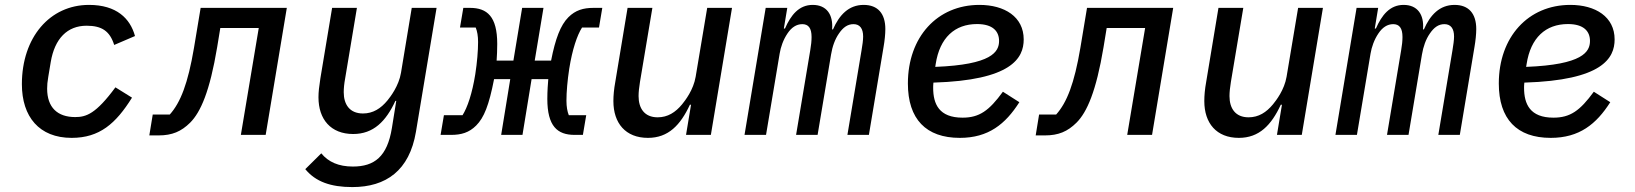

<svg xmlns="http://www.w3.org/2000/svg" viewBox="-20 -548 6642 780"><path d="M271 12.1C384.2 12.1 450.3 -45.5 516.3 -151.3L448.9 -193.2C369.7 -85.6 330.3 -72.4 285.5 -72.4C213.4 -72.4 171.5 -111.5 171.5 -187.9C171.5 -202.1 172.6 -215.9 176.1 -235.8L186.1 -295.8C202.1 -391.7 253.9 -443.5 331.7 -443.5C393.5 -443.5 426.1 -421.9 443.9 -365.4L528.4 -401.6C508.9 -473 453.5 -528.1 341.6 -528.1C182.2 -528.1 68.9 -396 68.9 -206C68.9 -73.9 139.2 12.1 271 12.1Z M586.6 2.1H624.3C679.3 2.1 716.3 -13.8 752.5 -49.7C795.1 -92.3 832.4 -177.2 862.2 -356.2L875 -434.3H1031.2L958.5 0H1059.3L1145.2 -516H795.1L768.1 -353.7C743.6 -208.8 713.4 -131.4 669.7 -82.7H600.5Z M1411.2 212C1548.3 212 1643.1 144.9 1669.7 -12.1L1753.6 -516H1652.7L1609 -252.1C1600.1 -198.9 1566.4 -155.2 1554 -139.9C1527 -107.2 1495.4 -87 1454.5 -87C1400.6 -87 1376.4 -123.6 1376.4 -173.3C1376.4 -189.3 1378.2 -207.7 1382.1 -229L1430 -516H1329.2L1281.6 -230.1C1276.3 -196 1273.8 -174.4 1273.8 -152.7C1273.8 -63.2 1323.9 -3.6 1414.8 -3.6C1497.5 -3.6 1547.9 -55.4 1586.3 -138.1H1589.8L1572.1 -28.1C1553.3 88.4 1501.1 128.6 1413.4 128.6C1355.8 128.6 1313.9 110.1 1285.2 74.9L1220.2 139.2C1262.1 190.3 1323.9 212 1411.2 212Z M1769.9 0H1812.5C1853.7 0 1885.7 -9.2 1914.4 -38C1946.4 -70 1966.6 -120.7 1987.2 -226.6H2052.9L2016 0H2102.6L2139.6 -226.6H2207.4C2206 -210.2 2203.5 -179 2203.5 -146.3C2203.5 -35.2 2244.3 0 2314.3 0H2348L2361.5 -79.9H2290.8C2284.8 -94.8 2281.2 -114.3 2281.2 -138.8C2281.2 -175.1 2285.2 -220.9 2292.6 -269.2C2305 -347.3 2324.6 -404.8 2344.5 -436.1H2413.4L2426.8 -516H2391C2349.8 -516 2317.8 -506.7 2289.1 -478C2257.1 -446 2236.2 -390.6 2218.8 -301.8H2152.3L2187.9 -516H2101.2L2065.7 -301.8H1997.5C1998.9 -322.8 2000 -343.8 2000 -369.7C2000 -480.8 1959.2 -516 1889.2 -516H1862.2L1848.7 -436.1H1912.6C1918.7 -421.2 1922.2 -401.6 1922.2 -377.5C1922.2 -341.3 1918.3 -295.1 1910.9 -246.8C1898.4 -168.7 1878.9 -111.2 1859 -79.9H1783.4Z M2767 0H2867.9L2953.8 -516H2853L2806.1 -236.2C2797.2 -182.9 2763.5 -139.6 2751.1 -124.3C2724.1 -91.6 2692.8 -71.4 2651.6 -71.4C2598 -71.4 2574.2 -108 2574.2 -157.7C2574.2 -173.3 2576.3 -193.5 2579.9 -215.2L2630.3 -516H2529.5L2479.8 -216.3C2474.1 -185 2471.9 -159.8 2471.9 -137.1C2471.9 -47.6 2521.3 12.1 2612.2 12.1C2695 12.1 2744.3 -39.8 2782.7 -122.5H2787.3Z M3092 0 3147.4 -330.6C3151.6 -356.5 3161.9 -386.7 3179.3 -412.3C3195.3 -436.4 3215.6 -449.9 3239.3 -449.9C3264.2 -449.9 3277 -433.9 3277 -397.7C3277 -382.1 3275.2 -364.3 3271.7 -344.1L3214.1 0H3301.5L3356.2 -326.7C3361.5 -358.7 3371.8 -388.5 3388.5 -412.3C3404.8 -436.1 3422.9 -449.9 3447.4 -449.9C3473.4 -449.9 3486.5 -431.8 3486.5 -399.5C3486.5 -385.7 3483.7 -364.3 3480.1 -344.1L3422.6 0H3509.9L3569.6 -358C3573.9 -382.1 3576.7 -409.8 3576.7 -430C3576.7 -492.9 3546.2 -528.1 3488.6 -528.1C3427.9 -528.1 3389.6 -487.2 3364 -428.6H3360.4C3365.4 -488.6 3338.1 -528.1 3281.6 -528.1C3225.5 -528.1 3192.8 -486.5 3169 -432.2H3164.4L3178.3 -516H3090.6L3004.6 0Z M3879.3 12.1C3995.7 12.1 4064.6 -44 4121.1 -132.8L4054.3 -175.4C3997.9 -98 3958.5 -70 3890.3 -70C3795.1 -70 3771 -125 3771 -191.4C3771 -194.2 3771 -203.1 3772 -212.4C4089.5 -221.9 4138.8 -311.8 4138.8 -387.8C4138.8 -479.8 4061.1 -528.1 3958.8 -528.1C3787.3 -528.1 3668.3 -397.4 3668.3 -208.8C3668.3 -64.3 3741.8 12.1 3879.3 12.1ZM3779.5 -276.3 3781.2 -287.6C3797.6 -395.2 3859 -450.3 3949.2 -450.3C4013.8 -450.3 4038.7 -420.5 4038.7 -381.7C4038.7 -337.4 4009.2 -285.2 3779.5 -276.3Z M4187.5 2.1H4225.1C4280.2 2.1 4317.1 -13.8 4353.3 -49.7C4396 -92.3 4433.2 -177.2 4463.1 -356.2L4475.9 -434.3H4632.1L4559.3 0H4660.2L4746.1 -516H4396L4369 -353.7C4344.5 -208.8 4314.3 -131.4 4270.6 -82.7H4201.3Z M5167.6 0H5268.5L5354.4 -516H5253.6L5206.7 -236.2C5197.8 -182.9 5164.1 -139.6 5151.6 -124.3C5124.6 -91.6 5093.4 -71.4 5052.2 -71.4C4998.6 -71.4 4974.8 -108 4974.8 -157.7C4974.8 -173.3 4976.9 -193.5 4980.5 -215.2L5030.9 -516H4930L4880.3 -216.3C4874.6 -185 4872.5 -159.8 4872.5 -137.1C4872.5 -47.6 4921.9 12.1 5012.8 12.1C5095.5 12.1 5144.9 -39.8 5183.2 -122.5H5187.9Z M5492.5 0 5547.9 -330.6C5552.2 -356.5 5562.5 -386.7 5579.9 -412.3C5595.9 -436.4 5616.1 -449.9 5639.9 -449.9C5664.8 -449.9 5677.6 -433.9 5677.6 -397.7C5677.6 -382.1 5675.8 -364.3 5672.2 -344.1L5614.7 0H5702.1L5756.7 -326.7C5762.1 -358.7 5772.4 -388.5 5789.1 -412.3C5805.4 -436.1 5823.5 -449.9 5848 -449.9C5873.9 -449.9 5887.1 -431.8 5887.1 -399.5C5887.1 -385.7 5884.2 -364.3 5880.7 -344.1L5823.2 0H5910.5L5970.2 -358C5974.4 -382.1 5977.3 -409.8 5977.3 -430C5977.3 -492.9 5946.7 -528.1 5889.2 -528.1C5828.5 -528.1 5790.1 -487.2 5764.6 -428.6H5761C5766 -488.6 5738.6 -528.1 5682.2 -528.1C5626.1 -528.1 5593.4 -486.5 5569.6 -432.2H5565L5578.8 -516H5491.1L5405.2 0Z M6279.8 12.1C6396.3 12.1 6465.2 -44 6521.7 -132.8L6454.9 -175.4C6398.4 -98 6359 -70 6290.8 -70C6195.7 -70 6171.5 -125 6171.5 -191.4C6171.5 -194.2 6171.5 -203.1 6172.6 -212.4C6490.1 -221.9 6539.4 -311.8 6539.4 -387.8C6539.4 -479.8 6461.6 -528.1 6359.4 -528.1C6187.9 -528.1 6068.9 -397.4 6068.9 -208.8C6068.9 -64.3 6142.4 12.1 6279.8 12.1ZM6180 -276.3 6181.8 -287.6C6198.2 -395.2 6259.6 -450.3 6349.8 -450.3C6414.4 -450.3 6439.3 -420.5 6439.3 -381.7C6439.3 -337.4 6409.8 -285.2 6180 -276.3Z"/></svg>

Font: Margiela Mono Italic Medium It
Style: Regular
Weight: 500
Designer: Mike Abbink, Paul van der Laan, Pieter van Rosmalen
Foundry: Bold Monday
Version: Version 2.003 2021